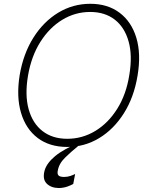

<svg xmlns="http://www.w3.org/2000/svg" viewBox="-20 -757 792 1002"><path d="M697.8 -361.9Q679.3 -249.6 626.6 -166Q573.9 -82.4 497.5 -36.2Q421.2 9.9 331 9.9Q238.6 9.9 176.7 -36.9Q114.7 -83.8 89.7 -168.3Q64.6 -252.8 82.7 -365.4Q101.9 -477.6 154.7 -561.1Q207.4 -644.5 284.1 -690.9Q360.8 -737.2 451.3 -737.2Q541.9 -737.2 604 -690.5Q666.2 -643.8 691.6 -559.5Q717 -475.1 697.8 -361.9ZM654.8 -365.4Q671.9 -467 651.1 -540.8Q630.3 -614.7 578.7 -654.7Q527 -694.6 450.6 -694.6Q372.5 -694.6 305.2 -653.8Q237.9 -612.9 190.7 -538.4Q143.5 -463.8 126.1 -361.9Q109 -260.7 129.6 -186.8Q150.2 -112.9 202.1 -72.8Q253.9 -32.7 331 -32.7Q409.8 -32.7 477.5 -73.7Q545.1 -114.7 592 -189.5Q638.8 -264.2 654.8 -365.4ZM287.3 224.4Q245.4 223.7 222.8 200.1Q200.3 176.5 213.4 130.7Q224.8 93.4 268.1 57.4Q311.4 21.3 404.1 -17.8L388.5 4.6Q353.3 33 320.5 64.8Q287.6 96.6 281.6 133.5Q278.1 148.4 284.3 157.3Q290.5 166.2 314.6 166.5Q333.5 166.2 348 161Q362.6 155.9 372.2 150.9L362.2 203.1Q350.5 209.9 331 216.8Q311.4 223.7 287.3 224.4Z"/></svg>

Font: Inter UI Extra Light
Style: Italic
Weight: 200
Italic angle: -9.39999°
Designer: Rasmus Andersson
Foundry: rsms
Version: 3.2;8d6f07862